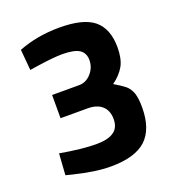

<svg xmlns="http://www.w3.org/2000/svg" viewBox="-126 -773 811 886"><g transform="rotate(-20 280.0 -330.0)"><path d="M269 12Q388 12 443 -39Q497 -90 497 -196Q497 -237 489 -264Q480 -290 462 -306Q442 -322 408 -342Q447 -370 467 -406Q485 -440 485 -495Q485 -586 432 -630Q380 -672 264 -672Q154 -672 62 -636L71 -534L97 -538Q189 -552 233 -552Q291 -552 317 -536Q343 -519 343 -484Q343 -447 318 -419Q293 -391 259 -391H126V-277H259Q304 -277 329 -255Q355 -232 355 -190Q355 -148 328 -129Q300 -108 242 -108Q171 -108 64 -127L57 -22L89 -14Q193 12 269 12Z"/></g></svg>

Font: Online Auction - Bold
Style: Bold
Weight: 500
Designer: Mohamed Mostafa, the designer of Online Auction
Foundry: Kief Type Foundry
Version: ""